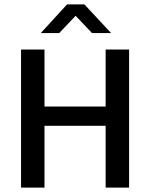

<svg xmlns="http://www.w3.org/2000/svg" viewBox="-20 -856 685 876"><path d="M76 0V-630H183V-370H462V-630H569V0H462V-282H183V0ZM286 -836H365L487 -705H400L325 -784L250 -705H166Z"/></svg>

Font: Mukta Mahee Medium
Style: Regular
Weight: 500
Designer: Shuchita Grover, Noopur Datye, Girish Dalvi, Yashodeep Gholap
Foundry: Ek Type
Version: Version 2.538;PS 1.000;hotconv 16.6.51;makeotf.lib2.5.65220;